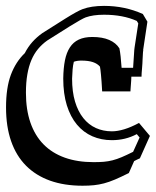

<svg xmlns="http://www.w3.org/2000/svg" viewBox="-42 -520 517 636"><path d="M454.6 -69.8 421.4 4.4Q416 6.8 411.4 9Q406.7 11.2 402.3 13.7L384.8 53.2Q358.4 66.4 338.9 74.7Q319.3 83 302.5 87.4Q285.6 91.8 269 93.5Q252.4 95.2 231.4 95.2Q170.9 95.2 123.8 78.4Q76.7 61.5 44.2 28.8Q11.7 -3.9 -5.1 -52.2Q-22 -100.6 -22 -164.1Q-22 -229.5 -5.9 -272.5Q10.3 -315.4 40 -343.8Q50.8 -364.7 65.2 -380.9Q79.6 -397 98.1 -410.2L173.8 -458Q214.4 -483.4 231.4 -489.7Q260.3 -500.5 302.7 -500.5Q371.6 -500.5 431.2 -473.6L446.3 -448.2L432.1 -354L432.6 -353Q431.6 -349.1 431.4 -343Q431.2 -336.9 430.2 -321.3Q430.2 -317.4 429.7 -309.6Q429.2 -301.8 428.5 -293.5Q427.7 -285.2 427.2 -277.6Q426.8 -270 426.8 -266.1H393.1Q393.1 -260.7 392.6 -253.7Q392.1 -246.6 391.6 -239.5Q391.1 -232.4 390.6 -226.3Q390.1 -220.2 390.1 -217.3H296.4Q295.4 -235.8 294.4 -249.3Q293.5 -262.7 292.5 -272.2Q291.5 -281.7 290.8 -288.3Q290 -294.9 289.1 -299.3Q280.8 -309.1 265.9 -314.2Q251 -319.3 227.1 -319.3Q213.4 -319.3 202.6 -315.4Q199.7 -303.7 198.5 -289.8Q197.3 -275.9 196.8 -259.3Q196.8 -216.3 206.5 -183.6Q216.3 -150.9 233.9 -128.9Q251.5 -106.9 275.6 -95.9Q299.8 -85 328.6 -85Q347.2 -85 369.6 -91.8Q392.1 -98.6 418.5 -112.8ZM411.1 -75.7Q373.5 -55.7 328.6 -55.7Q293.5 -55.7 263.9 -68.6Q234.4 -81.5 212.9 -107.2Q191.4 -132.8 179.4 -171.1Q167.5 -209.5 167.5 -259.8Q168 -294.4 173.1 -320.1Q178.2 -345.7 189.5 -363Q200.7 -380.4 219 -388.9Q237.3 -397.5 263.7 -397.5Q297.4 -397.5 319.8 -387.7Q342.3 -377.9 353.5 -359.9Q357.9 -338.9 360.8 -295.4H398.9Q400.9 -323.7 401.9 -340.6Q402.8 -357.4 403.8 -362.8L416 -442.4L411.1 -450.7Q365.2 -471.2 302.7 -471.2Q266.1 -471.2 241.7 -462.4Q229 -457.5 189.5 -433.1L114.3 -385.7Q97.2 -373.5 84 -357.7Q70.8 -341.8 62 -321Q53.2 -300.3 48.6 -273.7Q43.9 -247.1 43.9 -212.9Q43.9 -156.7 58.8 -113.8Q73.7 -70.8 102.3 -41.7Q130.9 -12.7 172.6 2.2Q214.4 17.1 268.1 17.1Q287.1 17.1 301.8 15.9Q316.4 14.6 330.8 11Q345.2 7.3 361.3 0.5Q377.4 -6.3 398.9 -17.1L420.4 -64.5Z"/></svg>

Font: XB Kayhan Sayeh
Style: Regular
Weight: 700
Designer: Behnam
Foundry: Irmug
Version: Version 7.300 2009